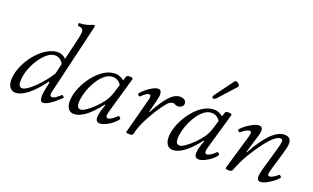

<svg xmlns="http://www.w3.org/2000/svg" viewBox="-80 -1138 2553 1564"><g transform="rotate(20 1197.0 -356.0)"><path d="M103 13Q74 13 56 -10.5Q38 -34 38 -72Q38 -119 55 -167.5Q72 -216 100.5 -260.5Q129 -305 165.5 -340Q202 -375 242 -395.5Q282 -416 320 -416Q363 -416 391 -384L439 -586Q446 -618 446 -637Q446 -673 403 -673Q396 -673 395.5 -685.5Q395 -698 402 -698Q427 -698 456 -704.5Q485 -711 505 -721Q512 -725 522 -725Q528 -725 528 -719Q528 -715 527 -707L384 -102Q380 -88 380 -77Q380 -55 398 -55Q410 -55 426 -65Q442 -75 469 -100Q472 -103 482 -94Q492 -85 488 -81Q390 13 344 13Q317 13 317 -36Q317 -56 323.5 -90Q330 -124 338 -160L331 -166Q269 -80 210 -33.5Q151 13 103 13ZM144 -40Q161 -40 188 -58Q215 -76 246 -106Q277 -136 306.5 -172.5Q336 -209 359 -246L380 -335Q355 -384 306 -384Q274 -384 240 -356.5Q206 -329 177 -284.5Q148 -240 130 -188.5Q112 -137 112 -89Q112 -40 144 -40Z M611 13Q580 13 562.5 -10.5Q545 -34 545 -74Q545 -113 559.5 -159Q574 -205 600.5 -249.5Q627 -294 661.5 -331Q696 -368 736.5 -390Q777 -412 820 -412Q860 -412 896 -382L908 -419Q910 -427 925 -429.5Q940 -432 953.5 -428.5Q967 -425 964 -416L874 -103Q868 -79 868 -70Q868 -48 885 -48Q897 -48 917 -60.5Q937 -73 959 -95Q964 -99 974 -90Q984 -81 980 -75Q964 -52 938 -32Q912 -12 884.5 0.5Q857 13 836 13Q800 13 800 -30Q800 -50 810 -86L829 -144L824 -146Q702 13 611 13ZM652 -40Q668 -40 698 -60.5Q728 -81 761 -113Q794 -145 820 -181Q847 -219 861 -265L883 -337Q856 -380 808 -380Q777 -380 748.5 -359.5Q720 -339 696 -306Q672 -273 654.5 -234Q637 -195 627.5 -156.5Q618 -118 618 -88Q618 -40 652 -40Z M1094 13Q1071 13 1067 9.5Q1063 6 1065 0L1145 -304Q1146 -307 1147.5 -314Q1149 -321 1149 -328Q1149 -349 1134 -349Q1126 -349 1110 -339Q1094 -329 1069 -306Q1064 -301 1055 -310Q1046 -319 1050 -325Q1062 -342 1087.5 -363.5Q1113 -385 1141 -400.5Q1169 -416 1189 -416Q1219 -416 1219 -373Q1219 -357 1209 -318L1182 -214H1187Q1242 -316 1287.5 -366Q1333 -416 1381 -416Q1402 -416 1417.5 -405.5Q1433 -395 1433 -375Q1433 -358 1419 -347Q1405 -336 1385 -336Q1372 -336 1366.5 -339Q1361 -342 1356.5 -345Q1352 -348 1343 -348Q1317 -348 1292 -319Q1267 -290 1229 -231Q1193 -174 1165 -116.5Q1137 -59 1125 -4Q1123 6 1117 9.5Q1111 13 1094 13Z M1468 13Q1437 13 1419.5 -10.5Q1402 -34 1402 -74Q1402 -113 1416.5 -159Q1431 -205 1457.5 -249.5Q1484 -294 1518.5 -331Q1553 -368 1593.5 -390Q1634 -412 1677 -412Q1717 -412 1753 -382L1765 -419Q1767 -427 1782 -429.5Q1797 -432 1810.5 -428.5Q1824 -425 1821 -416L1731 -103Q1725 -79 1725 -70Q1725 -48 1742 -48Q1754 -48 1774 -60.5Q1794 -73 1816 -95Q1821 -99 1831 -90Q1841 -81 1837 -75Q1821 -52 1795 -32Q1769 -12 1741.5 0.5Q1714 13 1693 13Q1657 13 1657 -30Q1657 -50 1667 -86L1686 -144L1681 -146Q1559 13 1468 13ZM1509 -40Q1525 -40 1555 -60.5Q1585 -81 1618 -113Q1651 -145 1677 -181Q1704 -219 1718 -265L1740 -337Q1713 -380 1665 -380Q1634 -380 1605.5 -359.5Q1577 -339 1553 -306Q1529 -273 1511.5 -234Q1494 -195 1484.5 -156.5Q1475 -118 1475 -88Q1475 -40 1509 -40ZM1662 -506Q1650 -494 1640 -493.5Q1630 -493 1626.5 -500.5Q1623 -508 1632 -521L1750 -682Q1758 -693 1771.5 -688.5Q1785 -684 1793 -672Q1801 -660 1792 -650Z M1951 13Q1922 13 1927 -4L2015 -304Q2029 -349 2004 -349Q1997 -349 1978 -340.5Q1959 -332 1936 -310Q1931 -306 1921 -314.5Q1911 -323 1916 -329Q1928 -345 1955 -365.5Q1982 -386 2012 -401Q2042 -416 2062 -416Q2095 -416 2095 -381Q2095 -369 2091 -353.5Q2087 -338 2081 -318L2039 -178L2043 -176Q2175 -416 2284 -416Q2342 -416 2342 -359Q2342 -345 2338 -326Q2334 -307 2326 -279L2278 -116Q2268 -83 2268.5 -68.5Q2269 -54 2284 -54Q2292 -54 2310.5 -62.5Q2329 -71 2353 -93Q2358 -98 2367.5 -88.5Q2377 -79 2373 -74Q2360 -58 2333.5 -37.5Q2307 -17 2278 -2Q2249 13 2229 13Q2199 13 2199 -24Q2199 -47 2210 -87L2267 -285Q2275 -312 2278.5 -330Q2282 -348 2282 -356Q2282 -377 2264 -377Q2241 -377 2209 -350.5Q2177 -324 2136 -269Q2094 -214 2055 -148Q2016 -82 1985 -1Q1980 13 1951 13Z"/></g></svg>

Font: Junicode SmExp
Style: Italic
Weight: 400
Width: 6
Italic angle: -11°
Designer: Peter S. Baker
Version: Version 2.205; ttfautohint (v1.8.4)